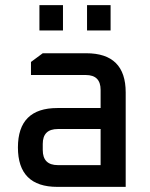

<svg xmlns="http://www.w3.org/2000/svg" viewBox="-20 -730 584 750"><path d="M204 0Q50 0 50 -154Q50 -308 204 -308H373V-379Q373 -437 315 -437H101V-488L147 -522H317Q471 -522 471 -369V0ZM147 -144Q147 -85 206 -85H373V-226H206Q147 -226 147 -168ZM134 -611V-710H226V-611ZM320 -611V-710H412V-611Z"/></svg>

Font: Oxanium Medium
Style: Regular
Weight: 500
Designer: Severin Meyer
Version: Version 1.001